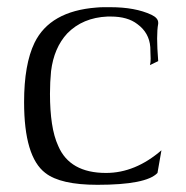

<svg xmlns="http://www.w3.org/2000/svg" viewBox="-20 -504 517 534"><path d="M251 10Q148 10 106 -23Q47 -68 47 -220Q47 -325 76 -385Q119 -473 248 -483Q259 -484 268.5 -484Q278 -484 287 -484Q356 -484 401 -463Q420 -454 420 -441V-438Q417 -422 417 -397Q417 -372 420 -334L397 -323Q399 -329 399 -341Q399 -347 398.5 -355Q398 -363 398 -373Q395 -413 362 -437Q335 -458 288 -458H279Q210 -455 167 -411Q130 -371 122 -306Q119 -276 119 -243Q119 -197 124.5 -160.5Q130 -124 142 -98Q174 -23 275 -23Q356 -23 429 -86L418 -23Q387 10 251 10Z"/></svg>

Font: Gideon Roman
Style: Regular
Weight: 400
Designer: Robert E. Leuschke
Foundry: Robert E. Leuschke
Version: Version 2.010